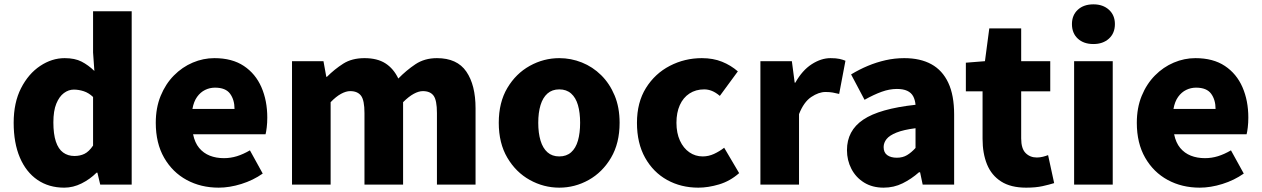

<svg xmlns="http://www.w3.org/2000/svg" viewBox="-20 -851 5816 885"><path d="M276 14Q205 14 152.5 -22Q100 -58 71.5 -125Q43 -192 43 -285Q43 -378 77 -444.5Q111 -511 165 -547Q219 -583 278 -583Q325 -583 356 -567Q387 -551 415 -524L409 -609V-799H587V0H442L429 -55H425Q395 -25 356 -5.5Q317 14 276 14ZM323 -132Q349 -132 369.5 -142Q390 -152 409 -180V-404Q389 -423 366 -430.5Q343 -438 320 -438Q296 -438 274.5 -422Q253 -406 239.5 -373Q226 -340 226 -287Q226 -233 237.5 -198.5Q249 -164 271 -148Q293 -132 323 -132Z M988 14Q906 14 840.5 -21.5Q775 -57 736.5 -124Q698 -191 698 -285Q698 -354 720.5 -409Q743 -464 781.5 -503Q820 -542 868.5 -562.5Q917 -583 968 -583Q1050 -583 1104 -547Q1158 -511 1185 -449Q1212 -387 1212 -309Q1212 -285 1209.5 -264Q1207 -243 1204 -232H870Q878 -193 898 -169Q918 -145 947 -133.5Q976 -122 1012 -122Q1043 -122 1072 -131Q1101 -140 1132 -158L1191 -51Q1147 -20 1092.5 -3Q1038 14 988 14ZM867 -349H1061Q1061 -391 1040.5 -419Q1020 -447 971 -447Q947 -447 925.5 -436.5Q904 -426 888.5 -404.5Q873 -383 867 -349Z M1326 0V-569H1471L1484 -497H1487Q1522 -532 1562 -557.5Q1602 -583 1660 -583Q1719 -583 1756.5 -559Q1794 -535 1816 -489Q1853 -527 1895 -555Q1937 -583 1994 -583Q2087 -583 2129.5 -521Q2172 -459 2172 -352V0H1994V-330Q1994 -389 1978.5 -410Q1963 -431 1929 -431Q1910 -431 1887 -418.5Q1864 -406 1838 -380V0H1660V-330Q1660 -389 1644 -410Q1628 -431 1594 -431Q1575 -431 1552 -418.5Q1529 -406 1504 -380V0Z M2558 14Q2486 14 2422 -21.5Q2358 -57 2318.5 -124Q2279 -191 2279 -285Q2279 -379 2318.5 -445.5Q2358 -512 2422 -547.5Q2486 -583 2558 -583Q2612 -583 2662 -563Q2712 -543 2751 -504.5Q2790 -466 2813 -411Q2836 -356 2836 -285Q2836 -191 2796.5 -124Q2757 -57 2693.5 -21.5Q2630 14 2558 14ZM2558 -130Q2591 -130 2612.5 -149Q2634 -168 2644 -203Q2654 -238 2654 -285Q2654 -332 2644 -366.5Q2634 -401 2612.5 -420Q2591 -439 2558 -439Q2525 -439 2503.5 -420Q2482 -401 2471.5 -366.5Q2461 -332 2461 -285Q2461 -238 2471.5 -203Q2482 -168 2503.5 -149Q2525 -130 2558 -130Z M3199 14Q3119 14 3055 -21.5Q2991 -57 2953.5 -124Q2916 -191 2916 -285Q2916 -379 2957.5 -445.5Q2999 -512 3067.5 -547.5Q3136 -583 3215 -583Q3267 -583 3308 -566.5Q3349 -550 3381 -522L3298 -409Q3279 -425 3261.5 -432Q3244 -439 3226 -439Q3187 -439 3158 -420Q3129 -401 3113.5 -366.5Q3098 -332 3098 -285Q3098 -238 3114 -203Q3130 -168 3157.5 -149Q3185 -130 3219 -130Q3246 -130 3271 -141.5Q3296 -153 3318 -170L3387 -53Q3345 -16 3294.5 -1Q3244 14 3199 14Z M3485 0V-569H3630L3643 -470H3646Q3678 -527 3721.5 -555Q3765 -583 3808 -583Q3834 -583 3849.5 -579.5Q3865 -576 3877 -571L3848 -418Q3832 -422 3818 -424.5Q3804 -427 3785 -427Q3754 -427 3719.5 -404Q3685 -381 3663 -325V0Z M4053 14Q4001 14 3963 -9.5Q3925 -33 3904.5 -72.5Q3884 -112 3884 -159Q3884 -249 3959 -299.5Q4034 -350 4200 -368Q4198 -391 4189 -407.5Q4180 -424 4161.5 -432.5Q4143 -441 4114 -441Q4080 -441 4044 -428Q4008 -415 3965 -391L3903 -508Q3941 -531 3980.5 -547.5Q4020 -564 4062 -573.5Q4104 -583 4148 -583Q4222 -583 4273 -555Q4324 -527 4351 -469.5Q4378 -412 4378 -323V0H4233L4221 -57H4216Q4181 -26 4140.5 -6Q4100 14 4053 14ZM4114 -124Q4141 -124 4161 -136Q4181 -148 4200 -169V-260Q4145 -253 4112.5 -240Q4080 -227 4066.5 -210Q4053 -193 4053 -173Q4053 -148 4069.5 -136Q4086 -124 4114 -124Z M4710 14Q4639 14 4594.5 -14.5Q4550 -43 4529.5 -93.5Q4509 -144 4509 -211V-430H4432V-562L4520 -569L4540 -720H4687V-569H4821V-430H4687V-213Q4687 -166 4707.5 -145.5Q4728 -125 4759 -125Q4773 -125 4787 -128.5Q4801 -132 4811 -136L4839 -7Q4817 0 4785.5 7Q4754 14 4710 14Z M4931 0V-569H5109V0ZM5020 -648Q4975 -648 4948 -673Q4921 -698 4921 -740Q4921 -781 4948 -806Q4975 -831 5020 -831Q5064 -831 5091.5 -806Q5119 -781 5119 -740Q5119 -698 5091.5 -673Q5064 -648 5020 -648Z M5510 14Q5428 14 5362.5 -21.5Q5297 -57 5258.5 -124Q5220 -191 5220 -285Q5220 -354 5242.5 -409Q5265 -464 5303.5 -503Q5342 -542 5390.5 -562.5Q5439 -583 5490 -583Q5572 -583 5626 -547Q5680 -511 5707 -449Q5734 -387 5734 -309Q5734 -285 5731.5 -264Q5729 -243 5726 -232H5392Q5400 -193 5420 -169Q5440 -145 5469 -133.5Q5498 -122 5534 -122Q5565 -122 5594 -131Q5623 -140 5654 -158L5713 -51Q5669 -20 5614.5 -3Q5560 14 5510 14ZM5389 -349H5583Q5583 -391 5562.5 -419Q5542 -447 5493 -447Q5469 -447 5447.5 -436.5Q5426 -426 5410.5 -404.5Q5395 -383 5389 -349Z"/></svg>

Font: Noto Sans SC Black
Style: Regular
Weight: 900
Designer: Ryoko NISHIZUKA  (kana, bopomofo & ideographs); Paul D. Hunt (Latin, Greek & Cyrillic); Sandoll Communications , Soo-you
Foundry: Adobe
Version: Version 2.004-H2;hotconv 1.0.118;makeotfexe 2.5.65603